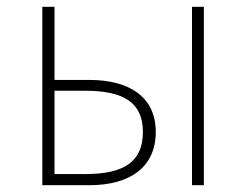

<svg xmlns="http://www.w3.org/2000/svg" viewBox="-20 -547 727 567"><path d="M105 0H243C366 0 440 -55 440 -157C440 -258 366 -311 243 -311H141V-527H105ZM141 -33V-279H232C347 -279 402 -243 402 -157C402 -70 347 -33 232 -33ZM547 0H582V-527H547Z"/></svg>

Font: Genne Gothic ExtraLight
Style: Regular
Weight: 250
Designer: Ryoko NISHIZUKA (kana & ideographs); Paul D. Hunt (Latin, Greek & Cyrillic); Wenlong ZHANG (bopomofo); Sandoll Communica
Foundry: Adobe Systems Incorporated
Version: Version 1.004;PS 1.004;hotconv 16.6.51;makeotf.lib2.5.65220